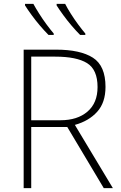

<svg xmlns="http://www.w3.org/2000/svg" viewBox="-20 -970 626 990"><path d="M269 -714Q394 -714 459 -672.5Q524 -631 524 -522Q524 -441 481 -393.5Q438 -346 366 -326L562 0H515L327 -315H141V0H102V-714ZM264 -678H141V-350H292Q379 -350 431 -394.5Q483 -439 483 -521Q483 -611 429 -644.5Q375 -678 264 -678ZM316 -950Q327 -928 345 -899.5Q363 -871 383 -844Q403 -817 420 -797V-790H393Q372 -811 349 -838Q326 -865 306 -892.5Q286 -920 272 -942V-950ZM152 -950Q164 -928 182 -899.5Q200 -871 220 -844Q240 -817 257 -797V-790H230Q209 -811 186 -838Q163 -865 143 -892.5Q123 -920 109 -942V-950Z"/></svg>

Font: Noto Sans ExtraLight
Style: Regular
Weight: 200
Designer: Monotype Design Team
Foundry: Monotype Imaging Inc.
Version: Version 2.007